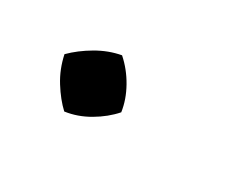

<svg xmlns="http://www.w3.org/2000/svg" viewBox="-39 -206 354 297"><g transform="rotate(30 138.0 -58.0)"><path d="M83 2Q69 -11 56.5 -31Q44 -51 39 -75Q54 -90 74.5 -102Q95 -114 117 -118Q134 -103 145.5 -82.5Q157 -62 160 -41Q146 -25 125.5 -13Q105 -1 83 2Z"/></g></svg>

Font: Piazzolla Thin Medium
Style: Italic
Weight: 500
Italic angle: -11.3°
Version: Version 2.005